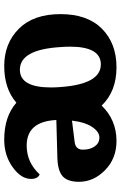

<svg xmlns="http://www.w3.org/2000/svg" viewBox="153 -728 585 932"><g transform="rotate(90 446.0 -261.5)"><path d="M670 -331Q706 -336 706 -371Q706 -406 690 -428.5Q674 -451 647 -451Q620 -451 596.5 -417Q573 -383 565 -318ZM318 -65Q404 -65 404 -216Q404 -237 402 -262Q388 -458 292 -458Q206 -458 206 -308Q206 -286 208 -262Q220 -65 318 -65ZM686 -98Q768 -98 826 -161Q848 -152 848 -119Q848 -71 791 -30Q734 11 658 11Q545 11 478 -48Q410 11 300 11Q190 11 119 -60Q48 -131 48 -262Q48 -393 119 -463.5Q190 -534 306.5 -534Q423 -534 492 -462Q562 -534 664 -534Q749 -534 805.5 -478.5Q862 -423 862 -352Q862 -297 835.5 -273Q809 -249 746 -247L562 -242Q569 -98 686 -98Z"/></g></svg>

Font: Laila
Style: Bold
Weight: 700
Designer: Hitesh Malaviya
Foundry: Indian Type Foundry
Version: Version 1.302;PS 1.0;hotconv 1.0.78;makeotf.lib2.5.61930; tt